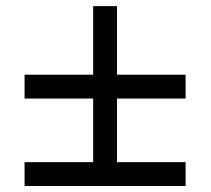

<svg xmlns="http://www.w3.org/2000/svg" viewBox="-20 -621 704 641"><path d="M62 0H599.6V-79.6H370.6V-292H599.6V-371.6H370.6V-600.6H291V-371.6H62V-292H291V-79.6H62Z"/></svg>

Font: Arbutus Slab
Style: Regular
Weight: 400
Designer: Karolina Lach
Foundry: Karolina Lach
Version: Version 1.001